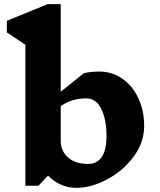

<svg xmlns="http://www.w3.org/2000/svg" viewBox="-20 -893 770 923"><path d="M673 -287Q673 -208 622 -139.5Q571 -71 494.5 -30.5Q418 10 347 10Q307 10 272.5 -5.5Q238 -21 211 -49L165 0H102V-678L13 -737V-793L209 -873H272V-452L383 -541Q415 -549 458 -549Q519 -549 568.5 -514.5Q618 -480 645.5 -420Q673 -360 673 -287ZM492 -239Q492 -318 467 -369Q442 -420 395 -420Q362 -420 332.5 -412Q303 -404 272 -383V-215Q272 -168 306.5 -136.5Q341 -105 405 -105H404Q447 -105 469.5 -139Q492 -173 492 -239Z"/></svg>

Font: Inknut Antiqua
Style: Bold
Weight: 700
Designer: Claus Eggers Sørensen
Foundry: Claus Eggers Sørensen
Version: Version 1.003; ttfautohint (v1.8.2) -l 8 -r 50 -G 200 -x 14 